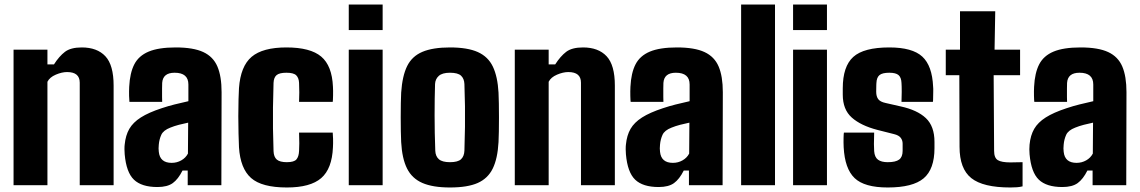

<svg xmlns="http://www.w3.org/2000/svg" viewBox="-20 -820 5048 850"><path d="M40 0V-600H190V-535H219Q242 -571 267.5 -590.5Q293 -610 342 -610Q410 -610 446.5 -571Q483 -532 483 -441V0H333V-454Q333 -501 277 -501Q254 -501 227 -489.5Q200 -478 190 -458V0Z M677 8Q607 8 573 -24.5Q539 -57 532 -137Q531 -145 531 -159Q531 -173 532 -180Q536 -221 552.5 -249.5Q569 -278 603.5 -300Q638 -322 696 -341Q726 -351 752.5 -357.5Q779 -364 814 -372V-446Q814 -498 753 -498Q701 -498 698 -453Q698 -448 697.5 -428.5Q697 -409 697.5 -390.5Q698 -372 698 -369H553Q552 -375 551.5 -395.5Q551 -416 552 -436Q555 -497 574.5 -535Q594 -573 638 -591.5Q682 -610 758 -610Q836 -610 880 -589.5Q924 -569 942.5 -525.5Q961 -482 961 -412L960 0H811V-65H788Q769 -27 745 -9.5Q721 8 677 8ZM740 -99Q763 -99 782.5 -110Q802 -121 812 -140L813 -277Q793 -273 772 -267.5Q751 -262 734 -255Q703 -243 694 -223Q685 -203 683 -180Q682 -167 682 -163Q682 -159 683 -148Q688 -99 740 -99Z M1038 -168Q1037 -191 1036 -228Q1035 -265 1035 -305.5Q1035 -346 1036 -380Q1037 -414 1038 -430Q1045 -527 1094 -568.5Q1143 -610 1248 -610Q1354 -610 1402 -569.5Q1450 -529 1454 -436Q1455 -420 1454.5 -396.5Q1454 -373 1453 -369H1304Q1305 -384 1305 -411Q1305 -438 1304 -453Q1303 -475 1291.5 -486.5Q1280 -498 1248 -498Q1217 -498 1204.5 -487.5Q1192 -477 1191 -453Q1189 -392 1188.5 -344.5Q1188 -297 1188.5 -251.5Q1189 -206 1191 -151Q1192 -125 1205.5 -113.5Q1219 -102 1250 -102Q1282 -102 1292.5 -114.5Q1303 -127 1304 -152Q1305 -167 1305 -185.5Q1305 -204 1304 -233H1453Q1454 -227 1454.5 -206Q1455 -185 1454 -168Q1450 -73 1402 -31.5Q1354 10 1250 10Q1139 10 1091.5 -32Q1044 -74 1038 -168Z M1524 -687V-800H1674V-687ZM1524 0V-600H1674V0Z M1972 10Q1896 10 1850 -10Q1804 -30 1782 -74Q1760 -118 1756 -191Q1755 -210 1754.5 -239.5Q1754 -269 1754 -301.5Q1754 -334 1754.5 -363Q1755 -392 1756 -410Q1761 -484 1782.5 -527.5Q1804 -571 1850 -590.5Q1896 -610 1972 -610Q2050 -610 2095.5 -589.5Q2141 -569 2162 -525Q2183 -481 2187 -410Q2188 -391 2188.5 -361.5Q2189 -332 2189 -299.5Q2189 -267 2188.5 -238Q2188 -209 2187 -191Q2183 -118 2161.5 -74Q2140 -30 2095 -10Q2050 10 1972 10ZM1972 -102Q2007 -102 2021 -115Q2035 -128 2036 -153Q2038 -212 2038.5 -258.5Q2039 -305 2038.5 -350Q2038 -395 2036 -448Q2035 -472 2021 -485Q2007 -498 1972 -498Q1938 -498 1922.5 -484Q1907 -470 1906 -448Q1904 -387 1904 -309.5Q1904 -232 1907 -153Q1908 -128 1923 -115Q1938 -102 1972 -102Z M2259 0V-600H2409V-535H2438Q2461 -571 2486.5 -590.5Q2512 -610 2561 -610Q2629 -610 2665.5 -571Q2702 -532 2702 -441V0H2552V-454Q2552 -501 2496 -501Q2473 -501 2446 -489.5Q2419 -478 2409 -458V0Z M2896 8Q2826 8 2792 -24.5Q2758 -57 2751 -137Q2750 -145 2750 -159Q2750 -173 2751 -180Q2755 -221 2771.5 -249.5Q2788 -278 2822.5 -300Q2857 -322 2915 -341Q2945 -351 2971.5 -357.5Q2998 -364 3033 -372V-446Q3033 -498 2972 -498Q2920 -498 2917 -453Q2917 -448 2916.5 -428.5Q2916 -409 2916.5 -390.5Q2917 -372 2917 -369H2772Q2771 -375 2770.5 -395.5Q2770 -416 2771 -436Q2774 -497 2793.5 -535Q2813 -573 2857 -591.5Q2901 -610 2977 -610Q3055 -610 3099 -589.5Q3143 -569 3161.5 -525.5Q3180 -482 3180 -412L3179 0H3030V-65H3007Q2988 -27 2964 -9.5Q2940 8 2896 8ZM2959 -99Q2982 -99 3001.5 -110Q3021 -121 3031 -140L3032 -277Q3012 -273 2991 -267.5Q2970 -262 2953 -255Q2922 -243 2913 -223Q2904 -203 2902 -180Q2901 -167 2901 -163Q2901 -159 2902 -148Q2907 -99 2959 -99Z M3261 0V-800H3411V0Z M3491 -687V-800H3641V-687ZM3491 0V-600H3641V0Z M3910 10Q3807 10 3763.5 -31.5Q3720 -73 3715 -168Q3714 -190 3714.5 -209Q3715 -228 3716 -233H3850Q3849 -200 3849 -182.5Q3849 -165 3850 -151Q3852 -124 3867 -113Q3882 -102 3910 -102Q3945 -102 3960.5 -113.5Q3976 -125 3976 -152V-184Q3976 -199 3967.5 -210Q3959 -221 3939 -226L3864 -245Q3791 -264 3751 -299.5Q3711 -335 3711 -401V-429Q3711 -526 3757.5 -568Q3804 -610 3917 -610Q4019 -610 4063 -569.5Q4107 -529 4111 -436Q4112 -428 4111.5 -413.5Q4111 -399 4111 -386Q4111 -373 4110 -369H3971Q3972 -386 3972 -413Q3972 -440 3971 -453Q3970 -477 3958 -487.5Q3946 -498 3917 -498Q3886 -498 3873.5 -487.5Q3861 -477 3860 -453Q3860 -452 3859.5 -444.5Q3859 -437 3859 -414Q3859 -393 3868 -381Q3877 -369 3901 -364L3967 -349Q4041 -333 4079 -297Q4117 -261 4117 -192V-164Q4117 -71 4069 -30.5Q4021 10 3910 10Z M4453 10Q4332 10 4280 -31.5Q4228 -73 4228 -170L4227 -487H4167V-600H4230V-770H4386L4383 -600H4496V-487H4379L4381 -152Q4381 -121 4397.5 -111Q4414 -101 4453 -101Q4467 -101 4479 -101.5Q4491 -102 4507 -102V5Q4495 8 4482 9Q4469 10 4453 10Z M4683 8Q4613 8 4579 -24.5Q4545 -57 4538 -137Q4537 -145 4537 -159Q4537 -173 4538 -180Q4542 -221 4558.5 -249.5Q4575 -278 4609.5 -300Q4644 -322 4702 -341Q4732 -351 4758.5 -357.5Q4785 -364 4820 -372V-446Q4820 -498 4759 -498Q4707 -498 4704 -453Q4704 -448 4703.5 -428.5Q4703 -409 4703.5 -390.5Q4704 -372 4704 -369H4559Q4558 -375 4557.5 -395.5Q4557 -416 4558 -436Q4561 -497 4580.5 -535Q4600 -573 4644 -591.5Q4688 -610 4764 -610Q4842 -610 4886 -589.5Q4930 -569 4948.5 -525.5Q4967 -482 4967 -412L4966 0H4817V-65H4794Q4775 -27 4751 -9.5Q4727 8 4683 8ZM4746 -99Q4769 -99 4788.5 -110Q4808 -121 4818 -140L4819 -277Q4799 -273 4778 -267.5Q4757 -262 4740 -255Q4709 -243 4700 -223Q4691 -203 4689 -180Q4688 -167 4688 -163Q4688 -159 4689 -148Q4694 -99 4746 -99Z"/></svg>

Font: Big Shoulders Text Black
Style: Regular
Weight: 900
Designer: Patric King
Foundry: XO Type Co
Version: Version 1.000; ttfautohint (v1.8.2)